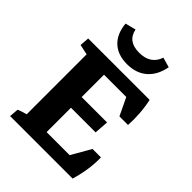

<svg xmlns="http://www.w3.org/2000/svg" viewBox="-194 -750 843 843"><g transform="rotate(45 227.0 -329.0)"><path d="M23.4 0 26.9 -43Q43.5 -50.3 69.3 -57.1V-429.2L21.5 -439.5L24.9 -483.4H406.2Q414.1 -448.2 416.7 -410.6Q419.4 -373 417 -338.4H363.8L324.7 -419.9H186.5V-281.2H344.2L339.4 -214.8H186.5V-63.5H329.6L381.3 -153.8H433.6Q436 -84 411.6 0ZM225.1 -523.9Q167.5 -523.9 133.8 -555.4Q100.1 -586.9 94.7 -645.5L144 -658.2Q156.2 -597.2 227.1 -597.2Q297.9 -597.2 317.9 -657.2L364.3 -644Q353.5 -586.4 317.6 -555.2Q281.7 -523.9 225.1 -523.9Z"/></g></svg>

Font: Markazi Text
Style: Bold
Weight: 700
Designer: Borna Izadpanah (Arabic designer), Fiona Ross (Arabic design director) and Florian Runge (Latin designer)
Foundry: Borna Izadpanah and Florian Runge
Version: Version 1.001; ttfautohint (v1.8.3)